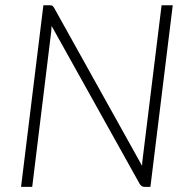

<svg xmlns="http://www.w3.org/2000/svg" viewBox="-20 -728 742 748"><path d="M173.5 -707.5Q180.5 -707.5 183.5 -705.8Q186.5 -704 190.5 -698L533.5 -82Q534 -89 534.2 -95.2Q534.5 -101.5 535.5 -107L609.5 -707.5H653L566 0H543Q536.5 0 532.5 -2.8Q528.5 -5.5 524.5 -11L181 -627L179.5 -604.5L105.5 0H62L149 -707.5H173.5Z"/></svg>

Font: Lato Light
Style: Italic
Weight: 300
Italic angle: -7°
Designer: Lukasz Dziedzic
Foundry: tyPoland Lukasz Dziedzic
Version: Version 2.007; 2014-02-27